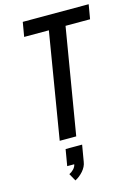

<svg xmlns="http://www.w3.org/2000/svg" viewBox="-143 -810 803 1134"><g transform="rotate(-15 258.5 -242.5)"><path d="M143 0 250 -647H99L114 -735H517L502 -647H352L244 0ZM172 250 147 205Q162 198 174.5 185Q187 172 190 156H147L164 56H265L248 156Q246 171 239 185Q232 199 221.5 211Q211 223 198.5 233Q186 243 172 250Z"/></g></svg>

Font: Iosevka SS04 Semibold
Style: Italic
Weight: 600
Italic angle: -9°
Monospace: yes
Designer: Belleve Invis
Foundry: Belleve Invis
Version: Version 19.0.0; ttfautohint (v1.8.4)